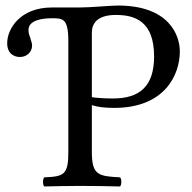

<svg xmlns="http://www.w3.org/2000/svg" viewBox="-20 -672 694 694"><path d="M168 -645C53 -645 6 -568 6 -516C6 -477 32 -466 52 -466C76 -466 96 -483 96 -508C96 -517 91 -527 89 -537C85 -547 83 -553 83 -564C83 -598 130 -606 167 -606C207 -606 227 -606 227 -523V-122C227 -39 210 -34 140 -31C134 -25 134 -4 140 2C189 1 219 0 270 0C326 0 364 1 414 2C420 -4 420 -25 414 -31C336 -35 312 -39 312 -122V-292C334 -285 358 -282 393 -282C575 -282 630 -401 630 -486C630 -545 591 -652 406 -652C380 -652 309 -645 269 -645ZM312 -554C312 -583 327 -618 399 -618C468 -618 537 -595 537 -468C537 -360 485 -316 388 -316C363 -316 323 -318 312 -321Z"/></svg>

Font: Libertinus Serif
Style: Regular
Weight: 400
Designer: Philipp H. Poll, Khaled Hosny
Foundry: Caleb Maclennan
Version: Version 7.050;RELEASE